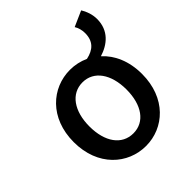

<svg xmlns="http://www.w3.org/2000/svg" viewBox="-207 -881 1030 1030"><g transform="rotate(-45 307.5 -366.5)"><path d="M308 -82C221 -82 167 -158 167 -275C167 -391 221 -469 308 -469C394 -469 448 -391 448 -275C448 -158 394 -82 308 -82ZM308 14C444 14 566 -92 566 -275C566 -373 531 -449 477 -498C545 -519 604 -566 604 -654C604 -689 591 -724 576 -747L488 -708C499 -691 505 -668 505 -646C505 -584 471 -553 414 -541C381 -556 345 -564 308 -564C171 -564 48 -458 48 -275C48 -92 171 14 308 14Z"/></g></svg>

Font: Noto Sans CJK SC Medium
Style: Regular
Weight: 500
Designer: Ryoko NISHIZUKA 西塚涼子 (kana, bopomofo & ideographs); Paul D. Hunt (Latin, Greek & Cyrillic); Sandoll Communications 산돌커뮤니
Foundry: Adobe
Version: Version 2.004;hotconv 1.0.118;makeotfexe 2.5.65603